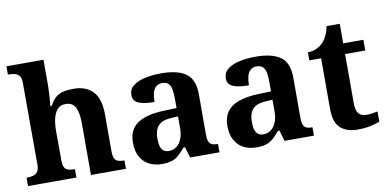

<svg xmlns="http://www.w3.org/2000/svg" viewBox="-73 -974 2416 1199"><g transform="rotate(-10 1135.0 -375.0)"><path d="M20 0V-53H22Q45 -53 62.6 -57.8Q80.1 -62.6 90.6 -77.4Q101 -92.3 101 -122L100 -646Q100 -672.9 88 -686Q76 -699 59.5 -703Q43 -707 29 -707H17V-760H252V-595Q252 -569 250 -539.6Q248 -510.2 246 -489.1Q244 -468 244 -468H253Q273 -506 296.5 -523Q320 -540 347.5 -544.5Q375 -549 405.6 -549Q483 -549 527 -503.2Q571 -457.4 571 -356V-123.5Q571 -93 578.5 -78Q586 -63 601 -58Q616 -53 638 -53H641V0H419V-329Q419 -394 401.2 -429Q383.4 -464 339 -464Q306 -464 287 -442.5Q268 -421 260 -385.5Q252 -350 252 -309L253 -118Q253 -90 261.5 -76Q270 -62 286 -57.5Q302 -53 324 -53H327V0Z M869 10Q825 10 789.5 -7.5Q754 -25 733 -61.4Q712 -97.7 712 -153Q712 -234 768 -273Q824 -312 936 -316L1018 -318.8V-374Q1018 -407.6 1014 -433.3Q1010 -459 997 -473.5Q984 -488 956.5 -488Q931 -488 916 -474Q901 -460 895 -435.5Q889 -411 889 -380Q822 -380 788 -395Q754 -410 754 -447Q754 -483.8 782 -505.9Q810 -528 856.9 -538.5Q903.8 -549 959.8 -549Q1065 -549 1117.5 -511Q1170 -473 1170 -379.4V-124.1Q1170 -96.6 1175.5 -81.3Q1181 -66 1194.7 -59.5Q1208.4 -53 1230 -53H1234V0H1048L1027 -69H1018.4Q996 -42 976.5 -24.5Q957 -7 932 1.5Q907 10 869 10ZM923.8 -63Q953 -63 973.8 -78.7Q994.7 -94.3 1006.3 -123.3Q1018 -152.3 1018 -191V-266L973 -263Q933 -261 909.9 -247.3Q886.9 -233.5 876.9 -209.3Q867 -185.1 867 -149.4Q867 -121 873 -101.5Q879 -82 891.8 -72.5Q904.6 -63 923.8 -63Z M1468 10Q1424 10 1388.5 -7.5Q1353 -25 1332 -61.4Q1311 -97.7 1311 -153Q1311 -234 1367 -273Q1423 -312 1535 -316L1617 -318.8V-374Q1617 -407.6 1613 -433.3Q1609 -459 1596 -473.5Q1583 -488 1555.5 -488Q1530 -488 1515 -474Q1500 -460 1494 -435.5Q1488 -411 1488 -380Q1421 -380 1387 -395Q1353 -410 1353 -447Q1353 -483.8 1381 -505.9Q1409 -528 1455.9 -538.5Q1502.8 -549 1558.8 -549Q1664 -549 1716.5 -511Q1769 -473 1769 -379.4V-124.1Q1769 -96.6 1774.5 -81.3Q1780 -66 1793.7 -59.5Q1807.4 -53 1829 -53H1833V0H1647L1626 -69H1617.4Q1595 -42 1575.5 -24.5Q1556 -7 1531 1.5Q1506 10 1468 10ZM1522.8 -63Q1552 -63 1572.8 -78.7Q1593.7 -94.3 1605.3 -123.3Q1617 -152.3 1617 -191V-266L1572 -263Q1532 -261 1508.9 -247.3Q1485.9 -233.5 1475.9 -209.3Q1466 -185.1 1466 -149.4Q1466 -121 1472 -101.5Q1478 -82 1490.8 -72.5Q1503.6 -63 1522.8 -63Z M2108 10Q2041 10 2001 -25Q1961 -60 1961 -148V-468H1886V-519Q1918 -519 1943.5 -532Q1969 -545 1984 -561Q1999 -577 2011 -601.5Q2023 -626 2030 -660H2113V-536H2241V-468H2113V-158Q2113 -113 2128.5 -92Q2144 -71 2179 -71Q2199 -71 2216.5 -73.5Q2234 -76 2250 -80V-15Q2234 -8 2197.5 1Q2161 10 2108 10Z"/></g></svg>

Font: Noto Serif Gujarati
Style: Regular
Weight: 400
Designer: Universal Thirst, Indian Type Foundry and the Monotype Design Team
Foundry: Monotype Imaging Inc.
Version: Version 2.102